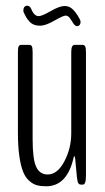

<svg xmlns="http://www.w3.org/2000/svg" viewBox="-20 -649 370 675"><path d="M251 -557.1Q244.1 -557.1 237.3 -567.4Q236.3 -569.3 233.2 -574Q230 -578.6 228.8 -580.6Q227.5 -582.5 225.1 -585.9Q222.7 -589.4 220.7 -590.6Q218.8 -591.8 216.3 -593Q213.9 -594.2 210.9 -594.2Q202.1 -594.2 171.1 -576.4Q140.1 -558.6 120.6 -558.6Q108.4 -558.6 98.9 -562.5Q89.4 -566.4 82.8 -574Q76.2 -581.5 72.8 -587.2Q69.3 -592.8 65.4 -601.1Q62 -606.4 62 -612.3Q62 -619.6 65.7 -624.3Q69.3 -628.9 75.7 -628.9Q84.5 -628.9 89.8 -617.7Q99.6 -592.3 116.2 -592.3Q127.4 -592.3 158.4 -610.1Q189.5 -627.9 207 -627.9Q223.6 -627.9 235.6 -616.5Q247.6 -605 258.8 -584.5Q263.2 -577.6 263.2 -571.3Q263.2 -564.9 259.8 -561Q256.3 -557.1 251 -557.1ZM142.1 5.9Q123 5.9 109.1 2Q95.2 -2 82 -13.9Q68.8 -25.9 60.8 -46.4Q52.7 -66.9 47.9 -100.8Q43 -134.8 43 -182.1V-466.3Q43 -481 45.7 -486.1Q48.3 -491.2 54.2 -491.2H83.5Q89.4 -491.2 92 -486.1Q94.7 -481 94.7 -466.3V-159.7Q94.7 -88.4 107.4 -62Q120.1 -35.6 147.5 -35.6Q182.1 -35.6 206.3 -81.8Q230.5 -127.9 230.5 -180.2V-466.3Q230.5 -491.2 242.2 -491.2H270.5Q276.4 -491.2 279.3 -486.1Q282.2 -481 282.2 -466.3V-31.7Q282.2 0 271.5 0H265.1Q258.8 0 255.6 -4.4Q252.4 -8.8 250.5 -25.4L244.1 -93.3Q243.2 -99.6 241.2 -99.6Q239.3 -99.6 238.3 -92.8Q215.3 5.9 142.1 5.9Z"/></svg>

Font: BenchNine Light
Style: Regular
Weight: 300
Version: Version 1 ; ttfautohint (v0.92.18-e454-dirty) -l 8 -r 50 -G 